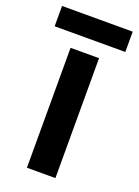

<svg xmlns="http://www.w3.org/2000/svg" viewBox="-150 -757 591 817"><g transform="rotate(20 145.0 -349.0)"><path d="M209 0H80V-543H209ZM305 -698V-606H-15V-698Z"/></g></svg>

Font: Noto Sans NKo Unjoined SemiBold
Style: Regular
Weight: 600
Designer: Monotype Design Team
Foundry: Monotype Imaging Inc.
Version: Version 2.004